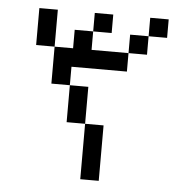

<svg xmlns="http://www.w3.org/2000/svg" viewBox="-45 -730 590 647"><g transform="rotate(5 250.0 -407.0)"><path d="M312.5 -625V-687.5H250V-625H187.5V-562.5H125Q125 -562.5 125 -437.5H187.5Q187.5 -437.5 187.5 -312.5H250V-125H312.5V-312.5H250Q250 -312.5 250 -437.5H187.5V-500H375V-562.5H250V-625ZM500 -625V-687.5H437.5V-625H375V-562.5H437.5V-625ZM125 -562.5Q125 -562.5 125 -687.5H62.5Q62.5 -687.5 62.5 -562.5Z"/></g></svg>

Font: BFUnifontExMono
Style: Regular
Weight: 500
Version: Version 15.0.06